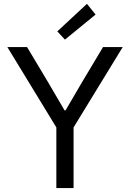

<svg xmlns="http://www.w3.org/2000/svg" viewBox="-20 -960 664 980"><path d="M267.6 -309.6 17.6 -719.7H118.2L225.6 -540L309.6 -396.5H314.5L398.4 -540L505.9 -719.7H606.4L355.5 -309.6V0H267.6ZM272.5 -799.8 423.8 -940.4 467.8 -885.7 311.5 -757.8Z"/></svg>

Font: Reddit Sans Fudge
Style: Regular
Weight: 400
Designer: Stephen Hutchings
Foundry: Reddit
Version: Version 1.011